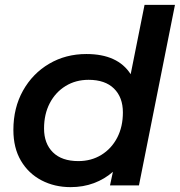

<svg xmlns="http://www.w3.org/2000/svg" viewBox="-20 -762 739 789"><path d="M270 7Q204 7 150.5 -21Q97 -49 66 -101.5Q35 -154 35 -228Q35 -319 74.5 -389.5Q114 -460 182 -500Q250 -540 335 -540Q464 -540 517 -457L574 -742H699L551 0H432L444 -56Q410 -26 366 -9.5Q322 7 270 7ZM302 -100Q355 -100 396.5 -125.5Q438 -151 461.5 -196Q485 -241 485 -300Q485 -362 448.5 -398Q412 -434 344 -434Q291 -434 249.5 -408.5Q208 -383 184.5 -338Q161 -293 161 -234Q161 -172 197.5 -136Q234 -100 302 -100Z"/></svg>

Font: Montserrat SemiBold
Style: Italic
Weight: 600
Italic angle: -11.3°
Designer: Julieta Ulanovsky
Foundry: Julieta Ulanovsky
Version: Version 9.000; ttfautohint (v1.8.4.7-5d5b)